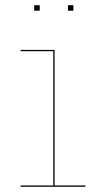

<svg xmlns="http://www.w3.org/2000/svg" viewBox="-20 -715 377 735"><path d="M307 -5V0H59V-5H184V-519H59V-524H189V-5ZM132 -695V-674H111V-695ZM261 -695V-674H240V-695Z"/></svg>

Font: Hepta Slab Hairline
Style: Regular
Weight: 400
Designer: Michael LaGattuta
Foundry: Michael LaGattuta
Version: Version 1.100; ttfautohint (v1.8) -l 8 -r 50 -G 200 -x 14 -D